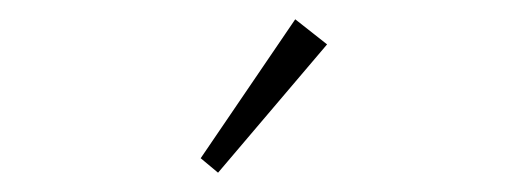

<svg xmlns="http://www.w3.org/2000/svg" viewBox="-20 -750 540 199"><path d="M206 -571 188 -586 286 -730 319 -704Z"/></svg>

Font: Cantarell Light
Style: Regular
Weight: 300
Designer: Dave Crossland, Nikolaus Waxweiler, Florian Fecher, Jacques Le Bailly, Eben Sorkin, Alexei Vanyashin, Alexios Zavras, Em
Version: Version 0.303